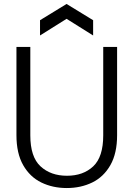

<svg xmlns="http://www.w3.org/2000/svg" viewBox="-20 -937 674 969"><path d="M317 12Q246 12 188.5 -16Q131 -44 97 -103.5Q63 -163 63 -255V-700H133V-254Q133 -145 184.5 -97.5Q236 -50 318 -50Q400 -50 450.5 -97.5Q501 -145 501 -254V-700H571V-255Q571 -163 537 -103.5Q503 -44 445.5 -16Q388 12 317 12ZM182 -758V-835L316 -917L450 -835V-758L316 -842Z"/></svg>

Font: Host Grotesk Light Light
Style: Regular
Weight: 300
Version: Version 1.003